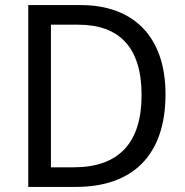

<svg xmlns="http://www.w3.org/2000/svg" viewBox="-20 -734 727 754"><path d="M630 -364C630 -593 501 -714 298 -714H91V0H278C500 0 630 -123 630 -364ZM536 -361C536 -173 447 -77 269 -77H180V-637H287C446 -637 536 -551 536 -361Z"/></svg>

Font: Noto Sans Thai
Style: Regular
Weight: 400
Designer: Monotype Design Team
Foundry: Monotype Imaging Inc.
Version: Version 1.901